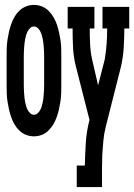

<svg xmlns="http://www.w3.org/2000/svg" viewBox="-20 -548 547 783"><path d="M118 8Q102 8 86.5 2Q71 -4 59 -15.5Q47 -27 39 -41Q31 -55 25.5 -71Q20 -87 16.5 -102.5Q13 -118 10.5 -134.5Q8 -151 7.5 -167.5Q7 -184 7 -200V-320Q7 -336 7.5 -352.5Q8 -369 10.5 -385.5Q13 -402 16.5 -417.5Q20 -433 25.5 -449Q31 -465 39 -479Q47 -493 59 -504.5Q71 -516 86.5 -522Q102 -528 118 -528Q135 -528 150.5 -522Q166 -516 177.5 -504.5Q189 -493 197.5 -479Q206 -465 211.5 -449Q217 -433 220.5 -417.5Q224 -402 226.5 -385.5Q229 -369 229.5 -352.5Q230 -336 230 -320V-200Q230 -184 229.5 -167.5Q229 -151 226.5 -134.5Q224 -118 220.5 -102.5Q217 -87 211.5 -71Q206 -55 197.5 -41Q189 -27 177.5 -15.5Q166 -4 150.5 2Q135 8 118 8ZM118 -80Q127 -80 133.5 -86Q140 -92 144 -99.5Q148 -107 150.5 -115.5Q153 -124 154.5 -132Q156 -140 157 -148.5Q158 -157 158.5 -165.5Q159 -174 159.5 -182.5Q160 -191 160 -200V-320Q160 -329 159.5 -337.5Q159 -346 158.5 -354.5Q158 -363 157 -371.5Q156 -380 154.5 -388Q153 -396 150.5 -404.5Q148 -413 144 -420.5Q140 -428 133.5 -434Q127 -440 118 -440Q110 -440 103.5 -434Q97 -428 93 -420.5Q89 -413 86.5 -404.5Q84 -396 82.5 -388Q81 -380 80 -371.5Q79 -363 78.5 -354.5Q78 -346 77.5 -337.5Q77 -329 77 -320V-200Q77 -191 77.5 -182.5Q78 -174 78.5 -165.5Q79 -157 80 -148.5Q81 -140 82.5 -132Q84 -124 86.5 -115.5Q89 -107 93 -99.5Q97 -92 103.5 -86Q110 -80 118 -80ZM293 215V127H326Q327 80 330 33.5Q333 -13 345 -59L290 -275Q280 -313 278 -352.5Q276 -392 276 -432H256V-520H365V-432H346Q346 -400 347.5 -367.5Q349 -335 356 -304L380 -200L407 -305Q407 -306 407.5 -307.5Q408 -309 408 -311Q413 -341 415 -371.5Q417 -402 417 -432H398V-520H507V-432H487Q487 -393 484.5 -353Q482 -313 473 -275L411 -30Q404 -2 401.5 26.5Q399 55 397 84V85Q397 99 396.5 113Q396 127 396 141V215Z"/></svg>

Font: Iosevka Curly Slab Semibold
Style: Regular
Weight: 600
Monospace: yes
Designer: Belleve Invis
Foundry: Belleve Invis
Version: Version 22.1.2; ttfautohint (v1.8.4)